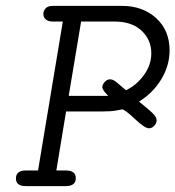

<svg xmlns="http://www.w3.org/2000/svg" viewBox="-20 -631 595 651"><path d="M34 -26Q34 -53 68 -53H109L193 -558H158Q144 -558 135.5 -565Q127 -572 127 -584Q127 -594 134.5 -602.5Q142 -611 159 -611H394Q464 -611 509.5 -569.5Q555 -528 555 -460Q555 -409 527 -362.5Q499 -316 452 -287V-286Q493 -253 502 -242.5Q511 -232 511 -223Q511 -213 503 -204.5Q495 -196 485 -196Q471 -196 437 -228Q403 -260 394 -260Q392 -260 374.5 -256.5Q357 -253 324 -253H204L171 -53H203Q237 -53 237 -27Q237 0 203 0H67Q34 0 34 -26ZM213 -306H347Q327 -326 327 -335Q327 -344 335 -353Q343 -362 353 -362Q357 -362 361.5 -360.5Q366 -359 372 -354.5Q378 -350 381.5 -347Q385 -344 394 -336Q403 -328 407 -325Q443 -342 468 -376.5Q493 -411 493 -450Q493 -496 460 -527Q427 -558 368 -558H255Z"/></svg>

Font: CMU Typewriter Text
Style: LightOblique
Weight: 200
Italic angle: -9.46001°
Version: Version 0.7.0